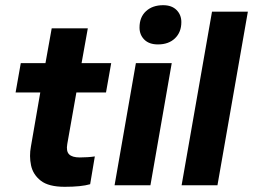

<svg xmlns="http://www.w3.org/2000/svg" viewBox="-20 -713 974 739"><path d="M229 6Q167 6 137 -17.5Q107 -41 99.5 -76.5Q92 -112 99 -149L135 -357H40L60 -470H155L179 -604H318L294 -470H408L388 -357H274L239 -159Q234 -131 246 -119Q258 -107 287 -107Q300 -107 316.5 -108Q333 -109 345 -111L327 -4Q293 6 229 6Z M588 -542Q554 -542 535.5 -560.5Q517 -579 517 -607Q517 -647 542 -670Q567 -693 608 -693Q641 -693 659.5 -674.5Q678 -656 678 -628Q678 -589 653.5 -565.5Q629 -542 588 -542ZM421 0 503 -470H641L559 0Z M679 0 796 -668H934L817 0Z"/></svg>

Font: Gantari
Style: Bold Italic
Weight: 700
Italic angle: -10°
Designer: Anugrah Pasau
Foundry: Lafontype
Version: Version 1.000; ttfautohint (v1.8.4.7-5d5b)